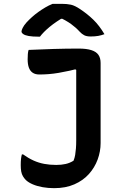

<svg xmlns="http://www.w3.org/2000/svg" viewBox="-20 -960 640 1000"><path d="M273 -101Q300 -101 322 -106Q344 -111 363 -123Q369 -138 371.5 -153Q374 -168 375.5 -187Q377 -206 377 -230Q377 -275 377 -322Q377 -369 377 -417.5Q377 -466 377 -518Q377 -570 377 -626L400 -583L352 -610L402 -606Q371 -598 341.5 -591.5Q312 -585 285.5 -580.5Q259 -576 234 -574Q209 -572 185 -572Q164 -572 150.5 -581Q137 -590 130.5 -607.5Q124 -625 124 -651Q124 -666 125 -678.5Q126 -691 129 -700Q161 -701 193.5 -702.5Q226 -704 259 -705Q292 -706 324.5 -706.5Q357 -707 390 -707Q430 -707 455.5 -699Q481 -691 492.5 -674.5Q504 -658 504 -632Q504 -586 504 -536Q504 -486 504 -433Q504 -380 504 -325Q504 -270 504 -215Q504 -171 488.5 -129Q473 -87 443 -53.5Q413 -20 367.5 0Q322 20 262 20Q231 20 202.5 15Q174 10 151.5 0.5Q129 -9 115 -22Q106 -31 99.5 -42Q93 -53 90.5 -67Q88 -81 88 -100Q88 -119 89.5 -132.5Q91 -146 94 -156H100Q128 -136 154.5 -124Q181 -112 210 -106.5Q239 -101 273 -101ZM254 -940Q263 -940 270.5 -940Q278 -940 286.5 -940Q295 -940 302 -940Q329 -940 349.5 -935.5Q370 -931 398 -912Q416 -900 433 -886.5Q450 -873 466 -857.5Q482 -842 496.5 -823Q511 -804 524 -782Q508 -776 491.5 -773Q475 -770 452 -770Q431 -770 418.5 -776.5Q406 -783 395 -795Q375 -817 350 -835Q325 -853 278 -876L335 -862Q318 -862 301 -862Q284 -862 267 -862L323 -877Q271 -847 238.5 -820Q206 -793 188 -769H182Q149 -769 129.5 -772.5Q110 -776 101 -782.5Q92 -789 92 -796Q92 -802 98 -814.5Q104 -827 118 -843Q131 -857 146.5 -871Q162 -885 179.5 -897.5Q197 -910 215.5 -921Q234 -932 254 -940Z"/></svg>

Font: Recursive Monospace Casual SemiBold
Style: Regular
Weight: 600
Version: Version 1.047